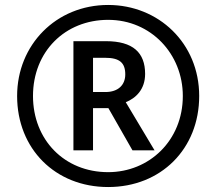

<svg xmlns="http://www.w3.org/2000/svg" viewBox="-20 -744 872 774"><path d="M416 10C629 10 783 -144 783 -357C783 -570 619 -724 416 -724C206 -724 49 -563 49 -357C49 -144 203 10 416 10ZM416 -50C239 -50 113 -181 113 -357C113 -536 242 -664 416 -664C589 -664 717 -526 717 -357C717 -178 582 -50 416 -50ZM276 -138H355V-308H417L514 -138H603L487 -332C527 -348 565 -383 565 -446C565 -532 516 -578 407 -578H276ZM405 -373H355V-511H404C462 -511 485 -491 485 -444C485 -402 457 -373 405 -373Z"/></svg>

Font: Noto Sans Balinese SemiBold
Style: Regular
Weight: 600
Designer: Aditya Bayu, David Williams
Foundry: David Williams
Version: Version 2.005